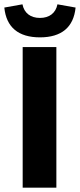

<svg xmlns="http://www.w3.org/2000/svg" viewBox="-30 -869 370 889"><path d="M75 0H231V-651H75ZM155 -696C255 -696 311 -743 320 -834L236 -849C228 -808 198 -786 155 -786C112 -786 82 -808 74 -849L-10 -834C-1 -743 55 -696 155 -696Z"/></svg>

Font: DAIFUKU Sans
Style: Bold
Weight: 700
Designer: Original font ‘Source Han Sans JP’ : Paul D. Hunt
Foundry: Daifuku
Version: Version 1.000